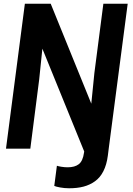

<svg xmlns="http://www.w3.org/2000/svg" viewBox="-20 -800 715 1033"><path d="M432.1 21 433.1 15.1 208 -538.1 190.9 -373 143.1 0H12.2L113.8 -779.8H252.9L471.2 -242.2L487.8 -407.2L536.1 -779.8H667L565.9 -7.8L564.9 0L560.1 38.1Q553.7 86.9 536.1 121.3Q518.6 155.8 490.7 175.5Q462.9 195.3 429.2 204.1Q395.5 212.9 352.1 212.9Q326.7 212.9 303.2 208.5Q279.8 204.1 272 200.2L286.1 91.8Q292 94.2 309.8 97.2Q327.6 100.1 344.2 100.1Q382.3 100.1 404.1 83.3Q425.8 66.4 432.1 21Z"/></svg>

Font: Cooper Hewitt
Style: Semibold Italic
Weight: 710
Designer: Village Type and Design LLC
Foundry: Cooper Hewitt Smithsonian Design Museum
Version: 1.000